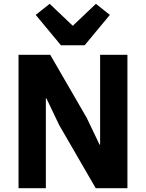

<svg xmlns="http://www.w3.org/2000/svg" viewBox="-20 -985 764 1005"><path d="M299 -748H423L555 -907L482 -965L361 -850L240 -965L167 -907ZM290 -330 481 0H647V-698H504V-228H501L434 -368L243 -698H77V0H220V-470H223Z"/></svg>

Font: Braiins Sans
Style: Bold
Weight: 700
Designer: Mike Abbink, Paul van der Laan, Pieter van Rosmalen, Jiri Chlebus, Lubos Buracinsky
Foundry: Bold Monday, Sudetype
Version: Version 1.000;hotconv 1.0.109;makeotfexe 2.5.65596